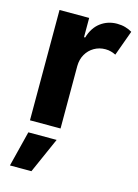

<svg xmlns="http://www.w3.org/2000/svg" viewBox="-119 -619 660 917"><g transform="rotate(15 211.0 -160.0)"><path d="M60.4 0V-545.5H207V-450.3H212.7Q227.6 -501.1 262.8 -527.2Q297.9 -553.3 343.8 -553.3Q365.8 -553.3 384.6 -547.9Q403.4 -542.6 418.3 -533.4L372.9 -408.4Q362.2 -413.7 349.6 -417.4Q337 -421.2 321.4 -421.2Q290.8 -421.2 266 -406.8Q241.1 -392.4 226.6 -367.2Q212 -342 211.6 -308.6V0ZM23.8 233 67.8 57.5H207.7L130 233Z"/></g></svg>

Font: InterMG
Style: Bold
Weight: 700
Designer: Rasmus Andersson
Foundry: rsms
Version: Version 3.019;December 26, 2023;FontCreator 15.0.0.2955 64-b